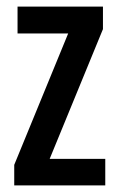

<svg xmlns="http://www.w3.org/2000/svg" viewBox="-20 -560 359 580"><path d="M298 0V-80H130L291 -472V-540H33V-459H186L23 -62V0Z"/></svg>

Font: Noto Sans Gurmukhi UI ExtraCondensed Medium
Style: Regular
Weight: 500
Width: 2
Designer: Jelle Bosma - Monotype Design Team
Foundry: Monotype Imaging Inc.
Version: Version 2.004